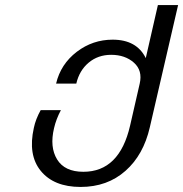

<svg xmlns="http://www.w3.org/2000/svg" viewBox="-20 -740 725 760"><path d="M573 -236Q548 -127 477 -64Q405 0 299 0Q193 0 141 -64Q90 -127 114 -234Q121 -268 141 -304H221Q202 -268 194 -233Q176 -158 206 -109Q236 -60 310 -60Q453 -60 495 -243L533 -409Q545 -461 510 -492Q475 -523 420 -523Q368 -523 331 -492Q294 -461 282 -409H202Q220 -486 284 -535Q347 -583 426 -583Q521 -583 557 -510L605 -720H685Z"/></svg>

Font: Miedinger
Style: Italic
Weight: 400
Italic angle: -13°
Version: Version 001.000